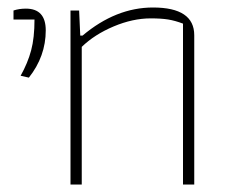

<svg xmlns="http://www.w3.org/2000/svg" viewBox="-20 -492 623 512"><path d="M168 -464H191L194 -397H200Q289 -472 388 -472Q498 -472 498 -398V0H468V-429Q447 -437 428.5 -440Q410 -443 382 -443Q334 -443 283 -421.5Q232 -400 198 -367V0H168ZM35 -290Q54 -324 63 -357.5Q72 -391 72 -440H16V-464Q31 -469 49 -469Q102 -469 102 -411Q102 -342 57 -285Z"/></svg>

Font: Athiti ExtraLight
Style: Regular
Weight: 250
Version: Version 1.032